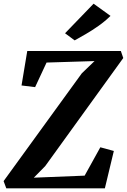

<svg xmlns="http://www.w3.org/2000/svg" viewBox="-34 -1019 688 1039"><path d="M0 0 -14.5 -39 408.5 -622 477.5 -688.5 218 -680.5 156 -547.5 82.5 -556.5 113.5 -743H620L633 -705L210.5 -120L149 -57.5L424 -68.5L509 -222L582 -202L533.5 0ZM370 -800.5 318 -839 472.5 -999 564 -933Q534.5 -904 499.5 -879.2Q464.5 -854.5 430.5 -834.8Q396.5 -815 370 -800.5Z"/></svg>

Font: Merriweather 28pt
Style: Bold Italic
Weight: 700
Italic angle: -7.8°
Version: Version 2.101